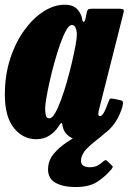

<svg xmlns="http://www.w3.org/2000/svg" viewBox="-20 -556 530 791"><path d="M484 -115Q464 -50.5 421.8 -14.8Q379.5 21 318 21Q286 21 265.8 6.5Q245.5 -8 240 -28Q238.5 -33.5 238 -36.5Q237.5 -39.5 237 -42.5Q235 -51 231.8 -49Q228.5 -47 221.5 -35.5Q207.5 -13.5 184.2 2Q161 17.5 129.5 17.5Q74.5 17.5 37.2 -28.8Q0 -75 0 -166.5Q0 -246.5 22 -314Q44 -381.5 80 -431.2Q116 -481 159.5 -508.8Q203 -536.5 246 -536.5Q282.5 -536.5 299 -517.2Q315.5 -498 318 -479Q319.5 -467 324.5 -466Q329.5 -465 333.5 -485L337.5 -505Q339 -513 342.8 -516.5Q346.5 -520 358 -520H469.5Q486.5 -520 489 -515.8Q491.5 -511.5 487.5 -498L389.5 -110.5Q388 -106.5 386.5 -98.5Q385 -90.5 385 -87Q385 -77.5 391.5 -77.5Q398.5 -77.5 406 -88.8Q413.5 -100 427 -136.5Q430.5 -146.5 433.2 -149Q436 -151.5 451.5 -148.5L476.5 -143Q484.5 -141.5 486.2 -136Q488 -130.5 484 -115ZM296.5 -410.5Q297 -426.5 292.2 -439.8Q287.5 -453 276 -453Q265 -453 252.8 -431.5Q240.5 -410 228.2 -375.5Q216 -341 204.8 -300.8Q193.5 -260.5 184.8 -221.5Q176 -182.5 171 -152.5Q166 -122.5 166 -109.5Q166 -92.5 169 -80.5Q172 -68.5 183 -68.5Q194.5 -68.5 207 -90Q219.5 -111.5 232.2 -146.5Q245 -181.5 256.5 -222.2Q268 -263 277 -301.8Q286 -340.5 291.2 -369.8Q296.5 -399 296.5 -410.5ZM292.5 214.5Q236 214.5 205 194.8Q174 175 178.5 131Q181 101.5 201.8 77Q222.5 52.5 252.8 31.8Q283 11 314 -5.8Q345 -22.5 368.5 -36Q377.5 -41.5 388.2 -37.2Q399 -33 401.5 -30Q411 -20.5 413.8 -15.8Q416.5 -11 409 -4.5Q394.5 8.5 374.2 24Q354 39.5 337 57Q320 74.5 315 95Q306.5 133 350.5 133Q369 133 382 126Q395 119 405 109.5Q414.5 100.5 420.5 106L441 126Q445 129 444.5 131.5Q444 134 440 140Q418.5 167 384.2 190.8Q350 214.5 292.5 214.5Z"/></svg>

Font: Besley* Condensed Heavy
Style: Italic
Weight: 800
Width: 3
Italic angle: -13°
Designer: Owen Earl
Foundry: indestructible type*
Version: Version 3.000; ttfautohint (v1.8.3)